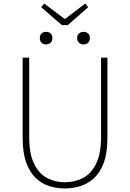

<svg xmlns="http://www.w3.org/2000/svg" viewBox="-20 -1052 734 1085"><path d="M346 13Q302 13 259.5 0Q217 -13 183 -45Q149 -77 128.5 -132.5Q108 -188 108 -272V-726H145V-280Q145 -181 173.5 -124.5Q202 -68 248 -45Q294 -22 346 -22Q400 -22 446.5 -45Q493 -68 522 -124.5Q551 -181 551 -280V-726H587V-272Q587 -188 566.5 -132.5Q546 -77 511 -45Q476 -13 433 0Q390 13 346 13ZM330 -910 213 -1011 230 -1032 344 -946H349L462 -1032L478 -1011L363 -910ZM240 -801Q225 -801 215 -810.5Q205 -820 205 -837Q205 -854 215 -863Q225 -872 240 -872Q256 -872 266 -863Q276 -854 276 -837Q276 -820 266 -810.5Q256 -801 240 -801ZM452 -801Q437 -801 426.5 -810.5Q416 -820 416 -837Q416 -854 426.5 -863Q437 -872 452 -872Q467 -872 477.5 -863Q488 -854 488 -837Q488 -820 477.5 -810.5Q467 -801 452 -801Z"/></svg>

Font: Noto Sans TC Thin
Style: Regular
Weight: 100
Designer: Ryoko NISHIZUKA 西塚涼子 (kana, bopomofo & ideographs); Paul D. Hunt (Latin, Greek & Cyrillic); Sandoll Communications 산돌커뮤니
Foundry: Adobe
Version: Version 2.004-H2;hotconv 1.0.118;makeotfexe 2.5.65603